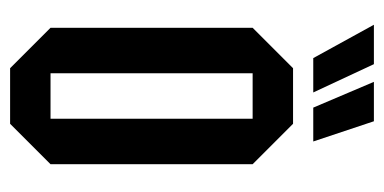

<svg xmlns="http://www.w3.org/2000/svg" viewBox="-210 -550 760 380"><g transform="rotate(90 170.0 -360.0)"><path d="M35 -80V-480L115 -560H225L305 -480V-80L225 0H115ZM125 -80H215V-480H125ZM220 -720 260 -600H193L142 -720ZM107 -720 163 -600H95L29 -720Z"/></g></svg>

Font: Tektur Condensed
Style: Regular
Weight: 400
Width: 3
Designer: Adam Jagosz
Foundry: Adam Jagosz
Version: Version 1.005;gftools[0.9.30]